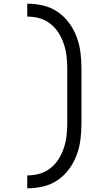

<svg xmlns="http://www.w3.org/2000/svg" viewBox="-20 -861 540 1042"><path d="M128 161V91Q162 91 194.5 82Q227 73 253.5 52Q280 31 298 2.5Q316 -26 326.5 -58Q337 -90 341 -123Q345 -156 345 -190V-490Q345 -524 341 -557Q337 -590 326.5 -622Q316 -654 298 -682.5Q280 -711 253.5 -732Q227 -753 194.5 -762Q162 -771 128 -771V-841Q172 -841 214.5 -831Q257 -821 293 -796.5Q329 -772 355 -736.5Q381 -701 396 -660.5Q411 -620 416.5 -577Q422 -534 422 -490V-190Q422 -146 416.5 -103Q411 -60 396 -19.5Q381 21 355 56.5Q329 92 293 116.5Q257 141 214.5 151Q172 161 128 161Z"/></svg>

Font: Iosevka Term SS14
Style: Regular
Weight: 400
Monospace: yes
Designer: Belleve Invis
Foundry: Belleve Invis
Version: Version 24.1.1; ttfautohint (v1.8.4)